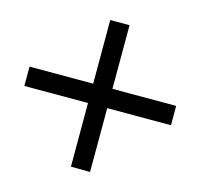

<svg xmlns="http://www.w3.org/2000/svg" viewBox="-105 -686 750 719"><g transform="rotate(-30 270.0 -326.5)"><path d="M445 -99 43 -501 96 -554 498 -152ZM498 -501 95 -99 43 -152 445 -554Z"/></g></svg>

Font: Source Serif 4 18pt SemiBold
Style: Regular
Weight: 600
Designer: Frank Grießhammer
Foundry: Adobe Systems Incorporated
Version: Version 4.004;hotconv 1.0.116;makeotfexe 2.5.65601